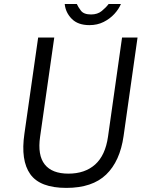

<svg xmlns="http://www.w3.org/2000/svg" viewBox="-20 -906 706 936"><path d="M303.5 10Q175 10 127.5 -57Q80 -124 99 -254L166 -723H244.5L175.5 -239.5Q162.5 -149.5 198 -104.5Q233.5 -59.5 313.5 -59.5Q394 -59.5 443.8 -104Q493.5 -148.5 506.5 -239.5L575 -723H650.5L582.5 -243Q565 -120 497.5 -55Q430 10 303.5 10ZM416 -783.5Q360 -783.5 329.8 -814.2Q299.5 -845 295.5 -886.5H354.5Q360.5 -872.5 374.5 -854Q388.5 -835.5 424 -835.5Q455.5 -835.5 476.2 -852.5Q497 -869.5 509.5 -886.5H569.5Q559 -861.5 537.5 -838Q516 -814.5 485.2 -799Q454.5 -783.5 416 -783.5Z"/></svg>

Font: Public Sans Light
Style: Italic
Weight: 300
Italic angle: -8°
Designer: The Public Sans project authors (U.S. Web Design System). Libre Franklin designed by Pablo Impallari and Rodrigo Fuenzal
Version: Version 1.007; ttfautohint (v1.8.1) -l 8 -r 50 -G 200 -x 14 